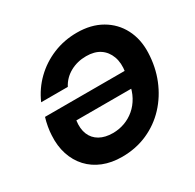

<svg xmlns="http://www.w3.org/2000/svg" viewBox="-157 -883 1083 1067"><g transform="rotate(-30 385.0 -350.0)"><path d="M335 12Q268 12 214.5 -9.5Q161 -31 124 -71Q87 -111 69 -166Q51 -221 55 -287Q56 -312 61 -340.5Q66 -369 74 -395H615L596 -291H215Q208 -240 223 -203.5Q238 -167 272.5 -147.5Q307 -128 357 -128Q396 -128 432 -141Q468 -154 497.5 -179Q527 -204 547 -240.5Q567 -277 574 -323L584 -386Q593 -443 577.5 -485Q562 -527 527.5 -550Q493 -573 440 -573Q383 -573 337 -547.5Q291 -522 267 -476H96Q127 -547 181.5 -600Q236 -653 307.5 -682.5Q379 -712 461 -712Q551 -712 617 -674Q683 -636 717.5 -569.5Q752 -503 749 -418Q746 -328 714.5 -250Q683 -172 628 -113Q573 -54 498.5 -21Q424 12 335 12Z"/></g></svg>

Font: DM Sans 16pt Black
Style: Italic
Weight: 900
Italic angle: -10°
Version: Version 4.004;gftools[0.9.30]